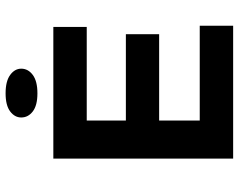

<svg xmlns="http://www.w3.org/2000/svg" viewBox="-106 -772 878 707"><g transform="rotate(-90 333.5 -419.0)"><path d="M102.5 0ZM102.5 -662.1H587.4V-539.1H242.7V-395H560.5V-272.5H242.7V-123H591.8V0H102.5ZM253.9 -780.3Q253.9 -804.2 276.1 -821Q298.3 -837.9 342.8 -837.9Q387.7 -837.9 410.6 -821Q433.6 -804.2 433.6 -780.3Q433.6 -754.9 410.6 -737.8Q387.7 -720.7 342.8 -720.7Q298.3 -720.7 276.1 -737.8Q253.9 -754.9 253.9 -780.3Z"/></g></svg>

Font: PT Astra Sans
Style: Bold
Weight: 700
Designer: A.Korolkova, I. Chaeva
Foundry: ParaType Ltd
Version: Version 1.001; ttfautohint (v1.6)